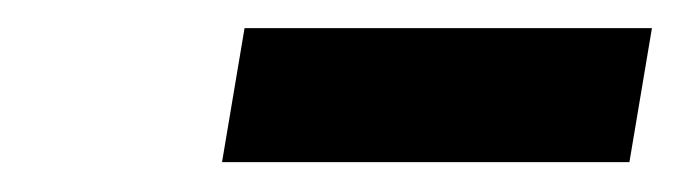

<svg xmlns="http://www.w3.org/2000/svg" viewBox="-20 -749 472 133"><path d="M431.6 -729.5 416 -636.7H133.8L149.4 -729.5Z"/></svg>

Font: Inter 18pt
Style: Bold Italic
Weight: 700
Italic angle: -9.3988°
Designer: Rasmus Andersson
Foundry: rsms
Version: Version 4.001;git-66647c0bb